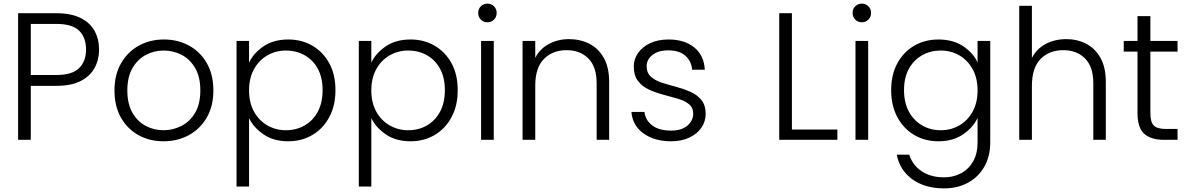

<svg xmlns="http://www.w3.org/2000/svg" viewBox="-20 -772 6556 1060"><path d="M527 -498Q527 -442 502 -396.5Q477 -351 425 -324.5Q373 -298 291 -298H150V0H80V-699H291Q372 -699 424.5 -673Q477 -647 502 -601.5Q527 -556 527 -498ZM291 -358Q379 -358 417 -396Q455 -434 455 -498Q455 -565 417 -602.5Q379 -640 291 -640H150V-358Z M883 8Q806 8 744.5 -26Q683 -60 647.5 -123Q612 -186 612 -273Q612 -360 648.5 -423Q685 -486 746.5 -520Q808 -554 885 -554Q962 -554 1024 -520Q1086 -486 1122 -423Q1158 -360 1158 -273Q1158 -186 1121.5 -123Q1085 -60 1022.5 -26Q960 8 883 8ZM883 -53Q934 -53 981 -76.5Q1028 -100 1057 -149Q1086 -198 1086 -273Q1086 -348 1057 -397Q1028 -446 982 -469.5Q936 -493 884 -493Q832 -493 786.5 -469.5Q741 -446 712 -397Q683 -348 683 -273Q683 -198 711.5 -149Q740 -100 785.5 -76.5Q831 -53 883 -53Z M1355 -426Q1379 -478 1434.5 -516Q1490 -554 1572 -554Q1646 -554 1705 -519.5Q1764 -485 1798 -422.5Q1832 -360 1832 -274Q1832 -189 1798 -125.5Q1764 -62 1705 -27Q1646 8 1572 8Q1490 8 1434.5 -30.5Q1379 -69 1355 -120V258H1286V-546H1355ZM1761 -274Q1761 -344 1734.5 -392.5Q1708 -441 1662 -467Q1616 -493 1558 -493Q1503 -493 1456.5 -466.5Q1410 -440 1382.5 -390.5Q1355 -341 1355 -273Q1355 -205 1382.5 -155.5Q1410 -106 1456.5 -79.5Q1503 -53 1558 -53Q1616 -53 1662 -79.5Q1708 -106 1734.5 -155.5Q1761 -205 1761 -274Z M2030 -426Q2054 -478 2109.5 -516Q2165 -554 2247 -554Q2321 -554 2380 -519.5Q2439 -485 2473 -422.5Q2507 -360 2507 -274Q2507 -189 2473 -125.5Q2439 -62 2380 -27Q2321 8 2247 8Q2165 8 2109.5 -30.5Q2054 -69 2030 -120V258H1961V-546H2030ZM2436 -274Q2436 -344 2409.5 -392.5Q2383 -441 2337 -467Q2291 -493 2233 -493Q2178 -493 2131.5 -466.5Q2085 -440 2057.5 -390.5Q2030 -341 2030 -273Q2030 -205 2057.5 -155.5Q2085 -106 2131.5 -79.5Q2178 -53 2233 -53Q2291 -53 2337 -79.5Q2383 -106 2409.5 -155.5Q2436 -205 2436 -274Z M2671 -649Q2650 -649 2635 -663.5Q2620 -678 2620 -701Q2620 -723 2635 -737.5Q2650 -752 2671 -752Q2692 -752 2707 -737.5Q2722 -723 2722 -701Q2722 -678 2707 -663.5Q2692 -649 2671 -649ZM2636 -546H2706V0H2636Z M2865 -546H2935V-453Q2961 -503 3011 -529.5Q3061 -556 3121 -556Q3183 -556 3233.5 -530.5Q3284 -505 3313.5 -452.5Q3343 -400 3343 -320V0H3274V-312Q3274 -403 3228.5 -449Q3183 -495 3108 -495Q3031 -495 2983 -446.5Q2935 -398 2935 -298V0H2865Z M3686 8Q3593 8 3532.5 -35.5Q3472 -79 3466 -154H3538Q3543 -109 3580.5 -80Q3618 -51 3685 -51Q3743 -51 3775 -78.5Q3807 -106 3807 -145Q3807 -178 3783.5 -197Q3760 -216 3722.5 -227Q3685 -238 3643 -249Q3601 -260 3563.5 -277Q3526 -294 3502.5 -324.5Q3479 -355 3479 -406Q3479 -446 3503 -480Q3527 -514 3570 -534Q3613 -554 3671 -554Q3759 -554 3813 -510Q3867 -466 3871 -387H3801Q3798 -433 3764.5 -463.5Q3731 -494 3669 -494Q3614 -494 3582 -468.5Q3550 -443 3550 -407Q3550 -370 3573 -349Q3596 -328 3633 -316Q3670 -304 3711.5 -293Q3753 -282 3790 -266Q3827 -250 3851 -221.5Q3875 -193 3876 -145Q3876 -101 3852 -66.5Q3828 -32 3785 -12Q3742 8 3686 8Z M4352 -699V-57H4603V0H4282V-699Z M4738 -649Q4717 -649 4702 -663.5Q4687 -678 4687 -701Q4687 -723 4702 -737.5Q4717 -752 4738 -752Q4759 -752 4774 -737.5Q4789 -723 4789 -701Q4789 -678 4774 -663.5Q4759 -649 4738 -649ZM4703 -546H4773V0H4703Z M5161 -554Q5242 -554 5298 -516.5Q5354 -479 5377 -427V-546H5447V14Q5447 91 5414.5 148Q5382 205 5324.5 236.5Q5267 268 5192 268Q5086 268 5016.5 217.5Q4947 167 4931 82H5000Q5017 138 5067 172.5Q5117 207 5192 207Q5244 207 5286 184.5Q5328 162 5352.5 119Q5377 76 5377 14V-121Q5353 -69 5297.5 -30.5Q5242 8 5161 8Q5086 8 5027 -27Q4968 -62 4934 -125.5Q4900 -189 4900 -274Q4900 -360 4934 -422.5Q4968 -485 5027 -519.5Q5086 -554 5161 -554ZM5377 -273Q5377 -341 5349.5 -390.5Q5322 -440 5276 -466.5Q5230 -493 5174 -493Q5117 -493 5071 -467Q5025 -441 4998 -392.5Q4971 -344 4971 -274Q4971 -205 4998 -155.5Q5025 -106 5071 -79.5Q5117 -53 5174 -53Q5230 -53 5276 -79.5Q5322 -106 5349.5 -155.5Q5377 -205 5377 -273Z M6016 -312Q6016 -403 5970.5 -449Q5925 -495 5850 -495Q5773 -495 5725 -446.5Q5677 -398 5677 -298V0H5607V-740H5677V-452Q5703 -503 5753.5 -529.5Q5804 -556 5867 -556Q5927 -556 5976.5 -530.5Q6026 -505 6055.5 -452.5Q6085 -400 6085 -320V0H6016Z M6184 -487V-546H6260V-683H6331V-546H6481V-487H6331V-148Q6331 -97 6350.5 -78.5Q6370 -60 6417 -60H6481V0H6406Q6335 0 6297.5 -33Q6260 -66 6260 -148V-487Z"/></svg>

Font: Poppins Light
Style: Regular
Weight: 300
Designer: Ninad Kale (Devanagari), Jonny Pinhorn (Latin)
Version: Version 5.002